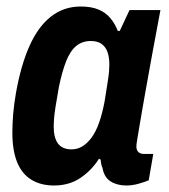

<svg xmlns="http://www.w3.org/2000/svg" viewBox="-20 -558 519 590"><path d="M146 12Q105 12 76 -6Q47 -24 32.5 -60Q18 -96 18 -150Q18 -177 20.5 -207.5Q23 -238 29 -272Q44 -357 70.5 -416.5Q97 -476 136.5 -507Q176 -538 228 -538Q260 -538 282 -529Q304 -520 318.5 -503Q333 -486 342 -463H348L378 -527H473L448 -393Q443 -365 436.5 -329.5Q430 -294 423.5 -257Q417 -220 411.5 -188Q406 -156 402.5 -134.5Q399 -113 399 -109Q399 -97 405 -91Q411 -85 422 -85H451L437 -4Q423 2 404.5 7Q386 12 368 12Q340 12 320 -0.5Q300 -13 295 -42Q292 -48 291 -54.5Q290 -61 289 -68L284 -70Q262 -35 227.5 -11.5Q193 12 146 12ZM200 -99Q218 -99 233.5 -108.5Q249 -118 262 -136Q275 -154 284.5 -181Q294 -208 301 -244Q307 -282 310.5 -303.5Q314 -325 315 -337.5Q316 -350 316 -359Q316 -383 310 -399Q304 -415 291.5 -423.5Q279 -432 259 -432Q233 -432 214.5 -417Q196 -402 183.5 -370.5Q171 -339 161 -291Q154 -252 150.5 -229Q147 -206 146 -192.5Q145 -179 145 -170Q145 -134 158.5 -116.5Q172 -99 200 -99Z"/></svg>

Font: Archivo Condensed
Style: Bold Italic
Weight: 700
Width: 3
Italic angle: -10°
Designer: Hector Gatti
Foundry: Omnibus-Type
Version: Version 2.001